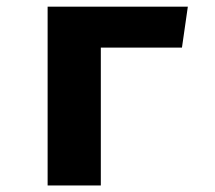

<svg xmlns="http://www.w3.org/2000/svg" viewBox="-20 -565 655 585"><path d="M287.2 0H125.1V-544.6H552.3L534.4 -420H287.2Z"/></svg>

Font: Fira Code
Style: Bold
Weight: 700
Monospace: yes
Designer: Carrois Corporate, Edenspiekermann AG, Nikita Prokopov
Foundry: Carrois Corporate, Edenspiekermann AG, Nikita Prokopov
Version: Version 6.000; ttfautohint (v1.8.2) -l 8 -r 50 -G 200 -x 14 